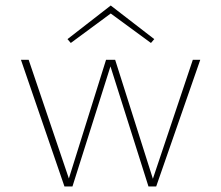

<svg xmlns="http://www.w3.org/2000/svg" viewBox="-20 -677 803 697"><path d="M237 -521 225 -535 382 -657 540 -535 528 -521 382 -628ZM707 -460 547 0H519L381 -436L243 0H214L56 -460H84L230 -29L365 -460H398L535 -28L680 -460Z"/></svg>

Font: Ysabeau SC Extralight
Style: Regular
Weight: 200
Designer: Christian Thalmann (Catharsis Fonts)
Version: Version 0.003